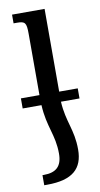

<svg xmlns="http://www.w3.org/2000/svg" viewBox="-86 -532 428 825"><g transform="rotate(-10 128.0 -119.0)"><path d="M4 -131V-87H86C91 10 124 48 124 131C124 186 98 210 44 210H38V254H51C162 254 208 211 208 128C208 40 176 3 171 -87H252V-131H171V-492H29V-454H44C79 -454 85 -447 85 -399V-131Z"/></g></svg>

Font: Noto Serif Armenian SemiCondensed
Style: Regular
Weight: 400
Width: 4
Designer: Monotype Design Team
Foundry: Monotype Imaging Inc.
Version: Version 2.008